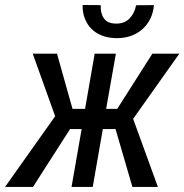

<svg xmlns="http://www.w3.org/2000/svg" viewBox="-56 -741 731 761"><path d="M554.2 -720.7 483.4 -720.2C479.5 -699.2 470.7 -681.6 457.5 -668C444.3 -653.8 425.8 -647 402.8 -647.5C379.9 -647.9 364.3 -655.3 355.5 -668.9C346.2 -682.6 342.3 -699.7 343.3 -720.7L271.5 -721.2C271 -701.2 273.9 -683.6 280.3 -667.5C286.6 -651.4 295.4 -637.7 306.6 -626.5C317.9 -615.2 332 -606.4 348.1 -600.1C364.3 -593.8 382.3 -590.3 402.3 -589.8C422.9 -589.4 441.9 -591.8 460 -597.7C477.5 -603.5 493.2 -612.3 506.3 -623.5C519.5 -634.8 530.8 -648.9 539.1 -665.5C547.4 -681.6 552.2 -700.2 554.2 -720.7ZM351.6 -229.5H401.9L468.8 0H569.8L471.7 -270L654.8 -528.3H547.9L408.7 -309.6H364.7L403.3 -528.3H319.3L281.2 -309.6H231.4L169.9 -528.3H73.7L162.6 -280.3L-36.1 0H74.7L221.7 -229.5H267.6L227.5 0H311.5Z"/></svg>

Font: Roboto Condensed
Style: Italic
Weight: 400
Designer: Google
Version: Version 1.000;PS 001.000;hotconv 1.0.88;makeotf.lib2.5.64775